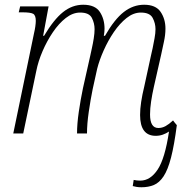

<svg xmlns="http://www.w3.org/2000/svg" viewBox="-20 -563 797 810"><path d="M577 227Q565 227 556 225.5Q547 224 540 222L544 196Q557 199 572 199Q614 199 645 152.5Q676 106 693 -8Q681 0 667 5Q653 10 637 10Q571 10 571 -78Q571 -103 575.5 -133Q580 -163 589 -200L617 -329Q620 -340 624 -360Q628 -380 632 -401.5Q636 -423 636 -440Q636 -465 624 -487.5Q612 -510 574 -510Q543 -510 514 -487Q485 -464 460.5 -428Q436 -392 417.5 -350.5Q399 -309 390 -273L371 -187Q362 -143 354.5 -91.5Q347 -40 347 0H305Q305 -41 312.5 -92Q320 -143 330 -191L361 -329Q363 -339 367.5 -359Q372 -379 375.5 -401Q379 -423 379 -440Q379 -465 367.5 -487.5Q356 -510 318 -510Q287 -510 257.5 -487Q228 -464 203 -427Q178 -390 159.5 -347Q141 -304 133 -263L78 0H36L124 -425Q127 -437 129 -451.5Q131 -466 131 -475Q131 -499 119.5 -505Q108 -511 74 -511H59L65 -536H185L162 -412H166Q207 -481 246 -512Q285 -543 331 -543Q381 -543 401 -513Q421 -483 421 -442Q421 -429 418 -412H423Q463 -482 502.5 -512.5Q542 -543 588 -543Q637 -543 657.5 -513Q678 -483 678 -442Q678 -416 671.5 -386.5Q665 -357 660 -333L629 -196Q622 -165 617.5 -135Q613 -105 613 -80Q613 -23 648 -23Q664 -23 678.5 -31Q693 -39 709 -54L710 -55V-54V-55L716 -47L726 -35Q715 50 701.5 102Q688 154 670 181Q652 208 629 217.5Q606 227 577 227Z"/></svg>

Font: Noto Serif SemiCondensed ExtraLight
Style: Italic
Weight: 200
Width: 4
Italic angle: -12°
Designer: Monotype Design Team
Foundry: Monotype Imaging Inc.
Version: Version 2.013